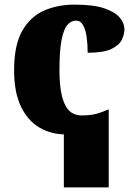

<svg xmlns="http://www.w3.org/2000/svg" viewBox="-20 -571 593 830"><path d="M256 239V10H262Q202 10 151.5 -19Q101 -48 71 -109.5Q41 -171 41 -267Q41 -376 76 -437.5Q111 -499 170 -525Q229 -551 302 -551Q384 -551 431 -535Q478 -519 498 -494.5Q518 -470 518 -444Q518 -424 507 -400Q496 -376 462 -359.5Q428 -343 359 -343Q359 -380 354.5 -411.5Q350 -443 339 -462.5Q328 -482 309 -482Q287 -482 271 -463Q255 -444 246 -397.5Q237 -351 237 -268Q237 -171 259.5 -121.5Q282 -72 332 -72Q374 -72 402 -80.5Q430 -89 445 -97H450V239Z"/></svg>

Font: Noto Serif Black
Style: Regular
Weight: 900
Designer: Monotype Design Team
Foundry: Monotype Imaging Inc.
Version: Version 2.014; ttfautohint (v1.8.4.7-5d5b)